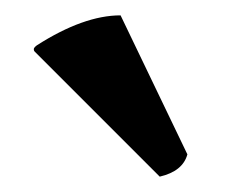

<svg xmlns="http://www.w3.org/2000/svg" viewBox="-20 -723 306 250"><path d="M25 -656Q24 -657 24 -659Q24 -661 28 -664Q89 -703 137 -703L224 -522Q218 -500 188 -493Z"/></svg>

Font: Lusitana
Style: Bold
Weight: 700
Designer: Ana Paula Megda
Foundry: Ana Paula Megda
Version: Version 1.001; ttfautohint (v1.4.1)